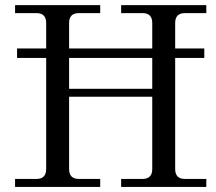

<svg xmlns="http://www.w3.org/2000/svg" viewBox="-20 -733 849 753"><path d="M39.1 0V-31.2H123Q161.1 -31.2 161.1 -70.3V-505.9H46.9V-543H161.1V-642.6Q161.1 -681.6 123 -681.6H39.1V-712.9H373V-681.6H289.1Q251 -681.6 251 -642.6V-543H577.1V-642.6Q577.1 -681.6 539.1 -681.6H455.1V-712.9H789.1V-681.6H705.1Q667 -681.6 667 -642.6V-543H781.2V-505.9H667V-70.3Q667 -31.2 705.1 -31.2H789.1V0H455.1V-31.2H539.1Q577.1 -31.2 577.1 -70.3V-353.5H251V-70.3Q251 -31.2 289.1 -31.2H373V0ZM251 -384.8H577.1V-505.9H251Z"/></svg>

Font: Theano Modern
Style: Regular
Weight: 400
Designer: Alexey Kryukov
Version: Version 2.00